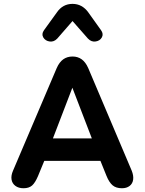

<svg xmlns="http://www.w3.org/2000/svg" viewBox="-20 -973 755 1001"><path d="M48 -83.4 275.5 -617.7Q289.1 -648.9 309.7 -663.7Q330.2 -678.4 358.3 -678.4Q385.6 -678.4 406 -663.7Q426.5 -648.9 440.1 -617.7L666.6 -83.4Q677 -57.6 674.2 -36.7Q671.4 -15.8 655.9 -3.7Q640.3 8.4 615.7 8.4Q585.2 8.4 567.1 -6.8Q549.1 -22.1 535.4 -55.6L487.4 -174.5L550.4 -134.4H168.8L227.4 -174.5L178.4 -55.6Q163.5 -20.3 147.3 -5.9Q131 8.4 102.6 8.4Q76.9 8.4 60.3 -3.9Q43.6 -16.3 40.2 -37Q36.8 -57.8 48 -83.4ZM241.7 -214.4 212.4 -251.5H501.4L473 -214.4L357.3 -515.6ZM209.4 -815.5 276.5 -908.3Q307 -952.8 358.1 -952.8Q408.4 -952.8 440.5 -908.3L506.8 -815.5Q521 -795.7 510.9 -777.8Q500.7 -760 478.4 -756.7Q456 -753.4 438.4 -772L358.1 -863.3L278.6 -772Q261 -753.4 238.6 -756.7Q216.3 -760 205.7 -777.8Q195.2 -795.7 209.4 -815.5Z"/></svg>

Font: SN Pro Thin
Style: Regular
Weight: 200
Designer: Tobias Whetton
Foundry: Supernotes
Version: Version 1.003;Glyphs 3.3 (3324)